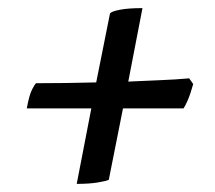

<svg xmlns="http://www.w3.org/2000/svg" viewBox="-20 -510 529 473"><path d="M169 -57 205 -243H46Q52 -276 59 -289.5Q66 -303 69 -305Q141 -305 217 -307L251 -477Q255 -482 275.5 -486Q296 -490 331 -490L296 -309Q337 -311 375 -312.5Q413 -314 446 -317L456 -303Q449 -278 442.5 -263Q436 -248 432 -243H283L248 -67Q242 -64 221 -60.5Q200 -57 169 -57Z"/></svg>

Font: Texturina
Style: Bold Italic
Weight: 700
Italic angle: -11°
Designer: Guillermo Torres Carreño
Foundry: Omnibus-Type
Version: Version 1.002; ttfautohint (v1.8.3)